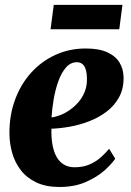

<svg xmlns="http://www.w3.org/2000/svg" viewBox="-20 -752 534 784"><path d="M450.5 -104Q437 -83.5 406.8 -56.2Q376.5 -29 330.2 -8.8Q284 11.5 223 11.5Q167.5 11.5 128.5 -7Q89.5 -25.5 65.2 -56.8Q41 -88 30 -126.8Q19 -165.5 18.5 -206Q18 -281.5 41.5 -345Q65 -408.5 107.2 -455.2Q149.5 -502 206.5 -528Q263.5 -554 330 -554Q384.5 -554 418.2 -538.5Q452 -523 468 -496.5Q484 -470 484.5 -437Q485.5 -390 466.2 -355Q447 -320 414.8 -295.8Q382.5 -271.5 343.2 -256.5Q304 -241.5 264 -234.5Q224 -227.5 190 -226.5Q189 -190 194.2 -161Q199.5 -132 211 -111.5Q222.5 -91 241 -80Q259.5 -69 284.5 -69Q320 -69 346.8 -81Q373.5 -93 392.8 -110.5Q412 -128 425.5 -144.5ZM294.5 -498Q268 -498 249.2 -476.2Q230.5 -454.5 218.2 -420.2Q206 -386 199.2 -346.8Q192.5 -307.5 190.5 -272.5Q207 -274.5 226.8 -282.2Q246.5 -290 265.8 -303.5Q285 -317 301.2 -336Q317.5 -355 326.8 -379.5Q336 -404 335 -433.5Q334 -467.5 323.5 -482.8Q313 -498 294.5 -498ZM199.5 -732H480L467 -632.5H186.5Z"/></svg>

Font: Merriweather 60pt Black
Style: Italic
Weight: 900
Italic angle: -7.8°
Version: Version 2.101